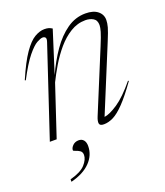

<svg xmlns="http://www.w3.org/2000/svg" viewBox="-136 -615 796 924"><g transform="rotate(-20 262.0 -153.0)"><path d="M30.5 -317.5 26 -319.5Q61.5 -402 91.5 -445Q121.5 -488 148 -503.2Q174.5 -518.5 198 -518.5Q211.5 -518.5 220.2 -515.8Q229 -513 237.5 -507.5L169.5 -293.5Q198.5 -357 234.5 -408.8Q270.5 -460.5 314.2 -491.2Q358 -522 409.5 -522Q450 -522 472 -504.2Q494 -486.5 494 -458.5Q494 -442.5 488.5 -422.2Q483 -402 464.5 -357.5L326.5 -22.5Q353 -25.5 395.8 -54Q438.5 -82.5 492 -147.5L495.5 -145Q451 -82.5 418.5 -48.8Q386 -15 360.8 -2.5Q335.5 10 312 10Q291 10 289 -2.5Q287 -15 296 -36.5L424.5 -348Q443 -392.5 449 -413.5Q455 -434.5 455 -446Q455 -471.5 437.8 -481.5Q420.5 -491.5 398.5 -491.5Q357 -491.5 321 -469.2Q285 -447 255 -411.8Q225 -376.5 201 -336.2Q177 -296 159.5 -260L73 0H38L189.5 -455Q195 -471 190.8 -477.2Q186.5 -483.5 176.5 -483.5Q166.5 -483.5 146.8 -472.8Q127 -462 98 -426.5Q69 -391 30.5 -317.5ZM128 76Q128 64 140 52.2Q152 40.5 170.5 40.5Q186.5 40.5 195.5 51.5Q204.5 62.5 204.5 81.5Q204.5 128.5 169.8 164.2Q135 200 70 216.5V204Q126 189 148.5 163.8Q171 138.5 171 115.5Q171 100 160.2 93Q149.5 86 138.8 83Q128 80 128 76Z"/></g></svg>

Font: Newsreader 72pt ExtraLight
Style: Italic
Weight: 275
Italic angle: -17°
Designer: Hugues Gentile
Foundry: Production Type
Version: Version 1.003; ttfautohint (v1.8.3)